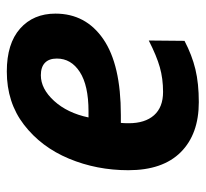

<svg xmlns="http://www.w3.org/2000/svg" viewBox="-40 -554 604 564"><g transform="rotate(-90 262.0 -272.0)"><path d="M44 -197Q44 -290 78 -371.5Q112 -453 177.5 -503.5Q243 -554 334 -554Q416 -554 460 -515Q504 -476 504 -411Q504 -322 429 -270.5Q354 -219 206 -219H183Q182 -211 182 -196Q182 -148 205.5 -121.5Q229 -95 274 -95Q313 -95 346.5 -104.5Q380 -114 425 -137L424 -32Q382 -10 340.5 0Q299 10 244 10Q150 10 97 -43Q44 -96 44 -197ZM217 -314Q293 -314 332.5 -339.5Q372 -365 372 -407Q372 -430 359.5 -442Q347 -454 323 -454Q283 -454 247.5 -415Q212 -376 199 -314Z"/></g></svg>

Font: Noto Sans Display
Style: Bold Italic
Weight: 700
Italic angle: -12°
Designer: Monotype Design team
Foundry: Monotype Imaging Inc.
Version: Version 1.000